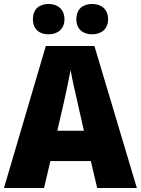

<svg xmlns="http://www.w3.org/2000/svg" viewBox="-20 -948 710 968"><path d="M146 -851C146 -800 179 -775 225 -775C270 -775 305 -801 305 -851C305 -902 270 -928 225 -928C179 -928 146 -903 146 -851ZM365 -851C365 -801 398 -775 445 -775C490 -775 525 -801 525 -851C525 -902 490 -928 445 -928C398 -928 365 -903 365 -851ZM470 0H670L456 -716H211L0 0H202L234 -136H438ZM373 -422 403 -289H269L300 -423C311 -472 328 -550 336 -595C343 -550 363 -466 373 -422Z"/></svg>

Font: Noto Sans Arabic UI SmCn Bk
Style: Regular
Weight: 900
Width: 4
Designer: Monotype Design Team, Nadine Chahine and Nizar Qandah
Foundry: Monotype Imaging Inc.
Version: Version 2.010